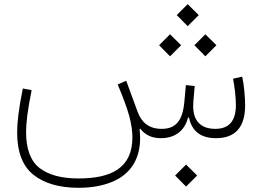

<svg xmlns="http://www.w3.org/2000/svg" viewBox="-20 -665 1260 924"><path d="M883.3 -539.1 936.5 -592.3 883.3 -645 830.6 -592.3ZM968.3 -394 1021.5 -447.3 968.3 -500 915.5 -447.3ZM798.3 -394 851.6 -447.3 798.3 -500 745.6 -447.3ZM754.4 0C820.3 0 868.7 -34.2 884.8 -99.1H889.6C903.3 -33.2 946.8 0 1019.5 0C1111.3 0 1159.7 -51.3 1159.7 -159.2C1159.7 -178.7 1158.2 -201.7 1155.8 -228C1153.3 -253.9 1149.9 -276.9 1145.5 -296.4L1101.6 -286.1C1105 -268.6 1108.4 -247.1 1111.3 -222.2C1113.8 -196.8 1115.2 -175.8 1115.2 -159.7C1115.2 -83 1082.5 -44.9 1016.6 -44.9C943.8 -44.9 909.7 -85.9 909.7 -153.8C909.7 -161.1 910.2 -168.9 910.6 -177.2L917 -251L874.5 -255.4L867.2 -174.8C858.9 -83 825.2 -44.9 758.3 -44.9C695.8 -44.9 661.1 -76.2 642.1 -127.4L587.4 -276.4L546.4 -258.3C572.3 -196.8 590.8 -147 601.6 -108.4C611.8 -69.8 617.2 -35.2 617.2 -4.4C617.2 142.1 518.1 193.8 357.4 193.8C276.4 193.8 214.4 177.2 170.9 144C127.4 110.4 105.5 52.7 105.5 -29.3C105.5 -51.3 107.4 -77.6 111.3 -108.9C115.2 -139.6 122.1 -180.7 132.3 -231L89.8 -239.3C69.8 -139.6 62.5 -77.1 62.5 -27.8C62.5 66.4 88.9 134.8 141.1 176.3C193.4 217.8 266.1 238.8 358.4 238.8C420.4 238.8 474.6 229 521.5 209.5C614.7 169.9 654.3 92.8 654.3 0.5C654.3 -13.7 653.3 -28.3 651.9 -43.5L654.8 -45.9C677.7 -16.6 709 0 754.4 0ZM875.5 232.9 928.7 179.7 875.5 127 822.8 179.7Z"/></svg>

Font: Estedad ExtraLight
Style: Regular
Weight: 200
Designer: Amin Abedi
Version: Version 7.3